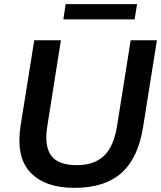

<svg xmlns="http://www.w3.org/2000/svg" viewBox="-20 -900 780 930"><path d="M340 10Q198 10 127 -65Q56 -140 80 -293L146 -705H275L209 -288Q194 -195 227 -147.5Q260 -100 353 -100Q436 -100 483.5 -145Q531 -190 547 -290L613 -705H740L673 -284Q649 -134 568 -62Q487 10 340 10ZM287 -806 298 -880H644L632 -806Z"/></svg>

Font: Mulish
Style: Bold Italic
Weight: 700
Italic angle: -9°
Designer: Vernon Adams
Foundry: Vernon Adams
Version: Version 3.603; ttfautohint (v1.8.3)